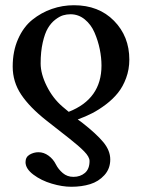

<svg xmlns="http://www.w3.org/2000/svg" viewBox="-20 -463 547 738"><path d="M136.2 -219.2Q136.2 -179.2 159.7 -132.1Q183.1 -85 220.2 -53.2L244.1 -33.2Q370.1 -82.5 370.1 -210.9Q370.1 -241.2 363.5 -273.7Q356.9 -306.2 343.5 -337.4Q330.1 -368.7 305.9 -388.4Q281.7 -408.2 251 -408.2Q236.3 -408.2 222.4 -404.1Q208.5 -399.9 192.1 -387.2Q175.8 -374.5 164.1 -354.7Q152.3 -335 144.3 -299.8Q136.2 -264.6 136.2 -219.2ZM278.8 -3.9 294.9 7.8Q350.6 51.3 377.2 83.5Q403.8 115.7 403.8 149.9Q403.8 185.5 381.3 210.2Q358.9 234.9 326.4 244.9Q293.9 254.9 253.9 254.9Q219.2 254.9 179 242.9Q138.7 231 108.4 208.3Q78.1 185.5 78.1 160.2Q78.1 140.6 94 131.3Q109.9 122.1 127.9 122.1Q148.4 122.1 166.5 135.3Q184.6 148.4 194.8 168.9Q204.1 187.5 221.2 202.1Q238.3 216.8 262.2 216.8Q288.6 216.8 306.4 201.7Q324.2 186.5 324.2 155.8Q324.2 140.1 303.5 118.9Q282.7 97.7 247.1 69.8L158.2 0Q93.8 -50.8 61.3 -99.6Q28.8 -148.4 28.8 -207Q28.8 -266.6 49.6 -313.2Q70.3 -359.9 104.5 -387.2Q138.7 -414.6 179.4 -428.7Q220.2 -442.9 264.2 -442.9Q359.4 -442.9 418.2 -383.1Q477.1 -323.2 477.1 -233.9Q477.1 -196.3 464.8 -163.1Q452.6 -129.9 433.3 -106Q414.1 -82 387 -61.5Q359.9 -41 334.2 -27.8Q308.6 -14.6 278.8 -3.9Z"/></svg>

Font: Common Serif SemiBold
Style: Regular
Weight: 600
Designer: Philipp H. Poll, Khaled Hosny
Foundry: Stefan Peev, Context Ltd.
Version: Version 1.026